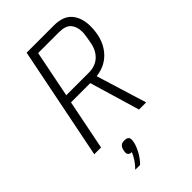

<svg xmlns="http://www.w3.org/2000/svg" viewBox="-274 -793 1120 1120"><g transform="rotate(-45 286.5 -232.5)"><path d="M95 0H39L179 -698H403Q481 -698 516.5 -655.5Q552 -613 552 -544Q552 -446 503.5 -384Q455 -322 371 -312L467 0H408L316 -310H157ZM353 -359Q406 -359 439.5 -389Q473 -419 483 -470Q487 -489 489 -502.5Q491 -516 492.5 -525.5Q494 -535 494.5 -542Q495 -549 495 -556Q495 -597 473 -623Q451 -649 398 -649H225L167 -359ZM221 67Q254 67 254 93Q254 104 251 117Q245 143 227.5 175Q210 207 184 233H144Q167 210 181 188Q195 166 203 146Q188 146 181 139Q174 132 174 122Q174 117 175 111Q176 105 178 97Q182 84 190.5 75.5Q199 67 221 67Z"/></g></svg>

Font: IBM Plex Sans Cond Light
Style: Italic
Weight: 300
Width: 3
Italic angle: -11°
Designer: Mike Abbink, Paul van der Laan, Pieter van Rosmalen
Foundry: Bold Monday
Version: Version 1.3